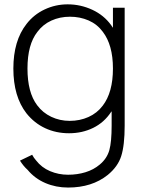

<svg xmlns="http://www.w3.org/2000/svg" viewBox="-20 -598 667 884"><path d="M554 -562.5V-20Q554 71.5 538 121Q522.5 169.5 476 207.5Q403.5 265.5 293.5 265.5Q237.5 265.5 189 244.8Q140.5 224 107.5 184.5Q96.5 174.5 87.8 163.8Q79 153 72 141.5L128 114.5Q136 129.5 146 140.5Q171.5 173.5 210.5 190Q249.5 206.5 293.5 206.5Q336 206.5 373.5 195Q411 183.5 439.5 159.5Q472.5 132 483.5 93Q494 55 494 -20V-85.5L491.5 -82.5Q459.5 -34 409 -9.2Q358.5 15.5 298 15.5Q238 15.5 188 -7.8Q138 -31 102 -76Q41.5 -153.5 41.5 -282.5Q41.5 -410.5 102 -487.5Q135.5 -531 185.5 -554.5Q235.5 -578 291.5 -578Q351 -578 405 -553Q458.5 -528 491.5 -482.5L500 -470V-562.5ZM500 -282.5Q500 -391 453 -452Q427.5 -486.5 388 -503.8Q348.5 -521 302 -521Q255.5 -521 216.5 -503.2Q177.5 -485.5 152 -451Q106.5 -393 106.5 -282.5Q106.5 -172.5 151 -113.5Q176.5 -79 216 -60.2Q255.5 -41.5 301 -41.5Q347.5 -41.5 387.2 -59.2Q427 -77 453 -111.5Q500 -172.5 500 -282.5Z"/></svg>

Font: Russisch Sans Light
Style: Regular
Weight: 300
Designer: Michael Sharanda (font) & Cristiano Sobral (main changes)
Foundry: Michael Sharanda
Version: Version 2.00;September 8, 2020;FontCreator 13.0.0.2681 64-bi